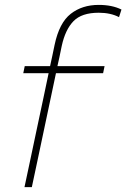

<svg xmlns="http://www.w3.org/2000/svg" viewBox="-20 -764 516 784"><path d="M80 0Q92 -55.5 103 -108Q114 -159.5 127 -221.5L137.5 -271Q147.5 -319.5 157.5 -365Q167 -410.5 178.5 -465H75L81 -494H184.5Q189 -514 193.5 -535.5Q198 -557 203 -581Q222 -671 268.8 -707.5Q315.5 -744 383 -744Q438 -744 476 -725L466 -694Q431.5 -712 383 -712Q313.5 -712 280 -677.5Q246.5 -643 232 -576Q227.5 -555 222.5 -530Q217 -504.5 214.5 -494H407L401 -465H208.5L157 -221.5Q144 -159.5 133 -108Q122 -56.5 110 0Z"/></svg>

Font: Heraclito Thin
Style: Italic
Weight: 100
Italic angle: -12°
Designer: Kostas Bartsokas (font) & Cristiano Sobral (main changes)
Foundry: Kostas Bartsokas (font) & Cristiano Sobral (main changes)
Version: Version 1.00;July 8, 2020;FontCreator 13.0.0.2655 64-bit